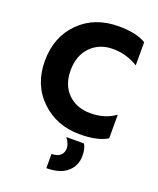

<svg xmlns="http://www.w3.org/2000/svg" viewBox="-170 -785 953 1155"><g transform="rotate(20 306.5 -207.5)"><path d="M448 125Q448 188 402.5 228Q357 268 269 268V177Q305 177 324.5 160Q344 143 344 114Q344 85 318 51H431Q448 78 448 125ZM387 8Q239 8 139.5 -87.5Q40 -183 40 -336Q40 -489 136.5 -586Q233 -683 388 -683Q502 -683 563 -645V-497Q488 -543 401.5 -543Q315 -543 260 -486.5Q205 -430 205 -336Q205 -242 260 -187.5Q315 -133 405.5 -133Q496 -133 563 -181V-30Q502 8 387 8Z"/></g></svg>

Font: Hind Jalandhar
Style: Bold
Weight: 700
Designer: Namrata Goyal
Foundry: Indian Type Foundry
Version: Version 0.702;PS 1.0;hotconv 1.0.81;makeotf.lib2.5.63406